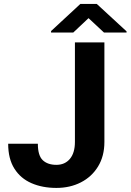

<svg xmlns="http://www.w3.org/2000/svg" viewBox="-20 -921 647 951"><path d="M351.1 -218.3V-710.9H497.1V-218.3Q497.1 -147.5 465.6 -96.2Q434.1 -44.9 380.4 -17.6Q326.7 9.8 259.3 9.8Q189.9 9.8 136 -13.7Q82 -37.1 51.3 -85.7Q20.5 -134.3 20.5 -209H167.5Q167.5 -150.4 191.9 -127.4Q216.3 -104.5 259.3 -104.5Q301.3 -104.5 326.2 -134Q351.1 -163.6 351.1 -218.3ZM459.5 -901.4 606.9 -765.6V-759.8H495.1L418.5 -831.1L342.8 -759.8H232.9V-767.1L377.9 -901.4Z"/></svg>

Font: Vazirmatn RD UI FD
Style: Bold
Weight: 700
Designer: Saber Rastikerdar
Foundry: Saber Rastikerdar
Version: Version 33.003